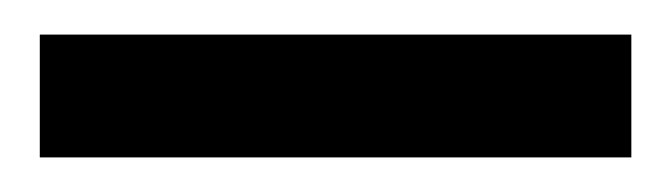

<svg xmlns="http://www.w3.org/2000/svg" viewBox="-20 -839 388 111"><path d="M3 -748V-819H345V-748Z"/></svg>

Font: BDO Grotesk
Style: Regular
Weight: 400
Designer: Deni Anggara
Foundry: Lokal Container
Version: Version 2.000